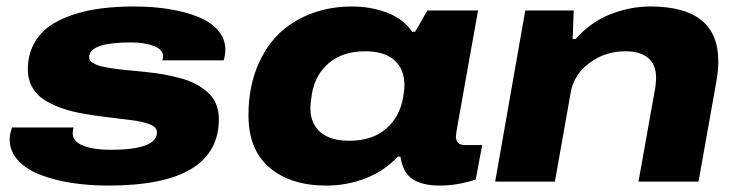

<svg xmlns="http://www.w3.org/2000/svg" viewBox="-20 -560 2282 592"><path d="M314 12.2Q253.9 12.2 200.7 3.9Q147.5 -4.4 104 -21.2Q60.5 -38.1 35.2 -66.2Q9.8 -94.2 9.8 -130.9Q9.8 -145.5 17.1 -167H207Q204.1 -159.7 204.1 -149.9Q204.1 -123.5 236.6 -110.8Q269 -98.1 320.8 -98.1Q463.9 -98.1 463.9 -151.9Q463.9 -160.2 458.5 -166.3Q453.1 -172.4 442.1 -176.5Q431.2 -180.7 418.2 -183.8Q405.3 -187 385.7 -189.5Q366.2 -191.9 347.9 -194.1Q329.6 -196.3 304.2 -199.5Q278.8 -202.6 257.8 -206.1Q215.3 -212.4 183.3 -222.2Q151.4 -231.9 123.5 -247.8Q95.7 -263.7 80.8 -288.6Q65.9 -313.5 65.9 -346.2Q65.9 -388.7 83 -421.9Q100.1 -455.1 129.6 -477.1Q159.2 -499 201.4 -513.4Q243.7 -527.8 291 -533.9Q338.4 -540 394 -540Q451.2 -540 501 -532Q550.8 -523.9 590.1 -508.3Q629.4 -492.7 652.1 -466.6Q674.8 -440.4 674.8 -407.2Q674.8 -392.6 669.9 -374H481Q481.4 -377 481.9 -379.9Q482.4 -382.8 482.7 -384.3Q482.9 -385.7 482.9 -386.2Q482.9 -407.2 454.3 -418.2Q425.8 -429.2 384.8 -429.2Q254.9 -429.2 254.9 -383.8Q254.9 -378.4 257.6 -373.8Q260.3 -369.1 266.6 -365.7Q272.9 -362.3 279.8 -359.4Q286.6 -356.4 298.1 -354.2Q309.6 -352.1 319.3 -350.3Q329.1 -348.6 344.5 -346.7Q359.9 -344.7 371.1 -343.8Q382.3 -342.8 400.4 -341.1Q418.5 -339.4 430.2 -337.9Q460 -335 484.1 -330.6Q508.3 -326.2 535.4 -319.1Q562.5 -312 582.8 -301.3Q603 -290.5 620.1 -275.6Q637.2 -260.7 646 -239.7Q654.8 -218.8 654.8 -192.9Q654.8 12.2 314 12.2Z M986.8 12.2Q876 12.2 811 -43.2Q746.1 -98.6 746.1 -205.1Q746.1 -295.4 778.8 -367.2Q817.4 -452.6 893.6 -496.3Q969.7 -540 1064.9 -540Q1123.5 -540 1173.8 -520.8Q1224.1 -501.5 1251 -461.9H1259.8L1297.9 -527.8H1454.1L1433.1 -411.1Q1425.3 -366.2 1412.8 -297.4Q1400.4 -228.5 1393.1 -187Q1385.7 -145.5 1385.7 -140.1Q1385.7 -112.8 1413.1 -112.8H1466.8L1446.8 -6.8Q1429.7 0 1398.4 6.1Q1367.2 12.2 1335.9 12.2Q1256.3 12.2 1230 -30.8Q1217.8 -51.8 1214.8 -77.1H1207Q1163.6 -31.7 1106.4 -9.8Q1049.3 12.2 986.8 12.2ZM1057.1 -126Q1127 -126 1169.9 -162.6Q1212.9 -199.2 1223.1 -261.2Q1227.1 -284.2 1227.1 -296.9Q1227.1 -346.2 1196.5 -374Q1166 -401.9 1106 -401.9Q1038.1 -401.9 995.4 -366.7Q952.6 -331.5 941.9 -272Q937 -239.7 937 -226.1Q937 -179.7 967.5 -152.8Q998 -126 1057.1 -126Z M1506.8 0 1599.6 -527.8H1749L1745.6 -439.9H1754.9Q1800.8 -491.7 1861.6 -515.9Q1922.4 -540 1985.8 -540Q2194.8 -540 2194.8 -371.1Q2194.8 -342.8 2189 -310.1L2133.8 0H1948.7L2001 -293Q2002.9 -312.5 2002.9 -320.8Q2002.9 -360.8 1978.5 -381.3Q1954.1 -401.9 1907.7 -401.9Q1846.2 -401.9 1797.9 -366.2Q1749.5 -330.6 1739.7 -274.9L1690.9 0Z"/></svg>

Font: Archivo Expanded ExtraBold
Style: Italic
Weight: 800
Width: 7
Italic angle: -10°
Designer: Hector Gatti
Foundry: Omnibus-Type
Version: Version 2.001